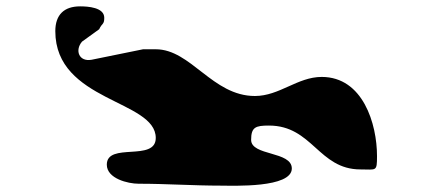

<svg xmlns="http://www.w3.org/2000/svg" viewBox="-20 -728 1360 604"><path d="M268 -540C228 -533 215 -570 238 -597L292 -636C301 -656 308 -650 308 -672C308 -705 256 -708 232 -708C182 -708 154 -682 154 -630C154 -408 470 -414 470 -294C470 -218 316 -282 316 -210C316 -166 383 -150 416 -150C505 -150 587 -144 676 -144C713 -144 898 -136 898 -198C898 -253 770 -237 770 -288C770 -328 784 -333 826 -333C963 -333 982 -195 1114 -195C1164 -195 1166 -187 1166 -237C1166 -338 1122 -486 992 -486C916 -486 859 -426 782 -426C648 -426 581 -573 470 -573H430Z"/></svg>

Font: CISF Camouflage Kit
Style: Regular
Weight: 400
Designer: Robert Jablonski, Jasper
Foundry: Cannot Into Space Fonts
Version: Version 1.27